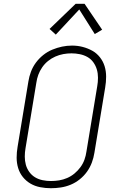

<svg xmlns="http://www.w3.org/2000/svg" viewBox="-20 -987 640 1015"><path d="M249 8Q220 8 192 2.5Q164 -3 141 -16.5Q118 -30 101 -51Q84 -72 76 -98.5Q68 -125 68 -153.5Q68 -182 73 -211L130 -556Q134 -582 143.5 -607.5Q153 -633 169.5 -655.5Q186 -678 208.5 -696Q231 -714 256.5 -724.5Q282 -735 308 -740.5Q334 -746 361 -746Q390 -746 417 -739Q444 -732 467.5 -719Q491 -706 508 -684.5Q525 -663 533 -637Q541 -611 541 -582Q541 -553 536 -524L479 -179Q475 -153 465.5 -127.5Q456 -102 440 -79.5Q424 -57 401.5 -39Q379 -21 353.5 -10.5Q328 0 301.5 4Q275 8 249 8ZM249 -30Q271 -30 292.5 -33.5Q314 -37 335 -46Q356 -55 374 -70Q392 -85 405.5 -103.5Q419 -122 426.5 -143Q434 -164 437 -186L494 -531Q498 -553 498 -576Q498 -599 492 -619.5Q486 -640 473.5 -657.5Q461 -675 442.5 -685.5Q424 -696 402 -700.5Q380 -705 358 -705Q336 -705 314.5 -701Q293 -697 272.5 -688Q252 -679 234 -664.5Q216 -650 203 -631Q190 -612 182.5 -591.5Q175 -571 172 -549L115 -204Q111 -182 111 -159.5Q111 -137 116.5 -116.5Q122 -96 134.5 -78.5Q147 -61 165 -50Q183 -39 205 -34.5Q227 -30 249 -30ZM275 -804 242 -834 380 -967H427L520 -830L481 -807L399 -937Z"/></svg>

Font: Iosevka Slab XLtEx
Style: Italic
Weight: 200
Width: 7
Italic angle: -9°
Monospace: yes
Designer: Belleve Invis
Foundry: Belleve Invis
Version: Version 11.1.0; ttfautohint (v1.8.3)